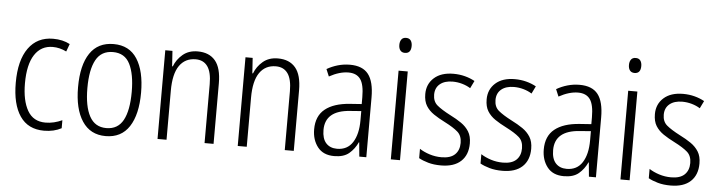

<svg xmlns="http://www.w3.org/2000/svg" viewBox="-46 -934 4288 1147"><g transform="rotate(5 2098.0 -360.5)"><path d="M242 10Q146 10 97.5 -61Q49 -132 49 -261Q49 -396 101.5 -469Q154 -542 249 -542Q307 -542 350 -519L333 -473Q293 -493 251 -493Q181 -493 142.5 -434Q104 -375 104 -262Q104 -159 138.5 -99Q173 -39 246 -39Q272 -39 297 -45Q322 -51 346 -62V-14Q301 10 242 10Z M800 -267Q800 -136 752.5 -63Q705 10 611 10Q519 10 470.5 -63.5Q422 -137 422 -267Q422 -399 470 -470.5Q518 -542 612 -542Q706 -542 753 -469Q800 -396 800 -267ZM478 -267Q478 -157 510.5 -97.5Q543 -38 611 -38Q680 -38 712 -96.5Q744 -155 744 -267Q744 -373 713.5 -433.5Q683 -494 612 -494Q542 -494 510 -435.5Q478 -377 478 -267Z M1116 -542Q1185 -542 1221.5 -498.5Q1258 -455 1258 -363V0H1204V-353Q1204 -425 1179.5 -459.5Q1155 -494 1108 -494Q1045 -494 1010.5 -444.5Q976 -395 976 -294V0H922V-532H965L971 -440H975Q991 -482 1026.5 -512Q1062 -542 1116 -542Z M1597 -542Q1666 -542 1702.5 -498.5Q1739 -455 1739 -363V0H1685V-353Q1685 -425 1660.5 -459.5Q1636 -494 1589 -494Q1526 -494 1491.5 -444.5Q1457 -395 1457 -294V0H1403V-532H1446L1452 -440H1456Q1472 -482 1507.5 -512Q1543 -542 1597 -542Z M2029 -542Q2105 -542 2139.5 -497.5Q2174 -453 2174 -359V0H2132L2124 -85H2122Q2103 -44 2071 -17Q2039 10 1982 10Q1916 10 1882.5 -33Q1849 -76 1849 -139Q1849 -219 1900.5 -260.5Q1952 -302 2048 -309L2119 -314V-355Q2119 -431 2096 -463Q2073 -495 2024 -495Q1971 -495 1909 -461L1891 -504Q1922 -522 1957 -532Q1992 -542 2029 -542ZM2054 -267Q1905 -257 1905 -140Q1905 -88 1929 -61.5Q1953 -35 1995 -35Q2057 -35 2088.5 -84Q2120 -133 2120 -216V-272Z M2349 -731Q2368 -731 2377 -718.5Q2386 -706 2386 -686Q2386 -641 2349 -641Q2331 -641 2321.5 -653Q2312 -665 2312 -686Q2312 -706 2321 -718.5Q2330 -731 2349 -731ZM2376 -532V0H2321V-532Z M2783 -136Q2783 -67 2741.5 -28.5Q2700 10 2622 10Q2579 10 2545.5 0.5Q2512 -9 2489 -22V-78Q2515 -61 2549.5 -50Q2584 -39 2621 -39Q2675 -39 2701.5 -64.5Q2728 -90 2728 -134Q2728 -177 2702 -200Q2676 -223 2623 -250Q2585 -269 2555.5 -289Q2526 -309 2509 -336.5Q2492 -364 2492 -407Q2492 -467 2534 -504.5Q2576 -542 2650 -542Q2686 -542 2718.5 -533.5Q2751 -525 2778 -510L2756 -465Q2734 -479 2706 -487Q2678 -495 2649 -495Q2601 -495 2573 -472Q2545 -449 2545 -408Q2545 -367 2571.5 -344.5Q2598 -322 2652 -294Q2690 -275 2719 -255Q2748 -235 2765.5 -207Q2783 -179 2783 -136Z M3151 -136Q3151 -67 3109.5 -28.5Q3068 10 2990 10Q2947 10 2913.5 0.5Q2880 -9 2857 -22V-78Q2883 -61 2917.5 -50Q2952 -39 2989 -39Q3043 -39 3069.5 -64.5Q3096 -90 3096 -134Q3096 -177 3070 -200Q3044 -223 2991 -250Q2953 -269 2923.5 -289Q2894 -309 2877 -336.5Q2860 -364 2860 -407Q2860 -467 2902 -504.5Q2944 -542 3018 -542Q3054 -542 3086.5 -533.5Q3119 -525 3146 -510L3124 -465Q3102 -479 3074 -487Q3046 -495 3017 -495Q2969 -495 2941 -472Q2913 -449 2913 -408Q2913 -367 2939.5 -344.5Q2966 -322 3020 -294Q3058 -275 3087 -255Q3116 -235 3133.5 -207Q3151 -179 3151 -136Z M3406 -542Q3482 -542 3516.5 -497.5Q3551 -453 3551 -359V0H3509L3501 -85H3499Q3480 -44 3448 -17Q3416 10 3359 10Q3293 10 3259.5 -33Q3226 -76 3226 -139Q3226 -219 3277.5 -260.5Q3329 -302 3425 -309L3496 -314V-355Q3496 -431 3473 -463Q3450 -495 3401 -495Q3348 -495 3286 -461L3268 -504Q3299 -522 3334 -532Q3369 -542 3406 -542ZM3431 -267Q3282 -257 3282 -140Q3282 -88 3306 -61.5Q3330 -35 3372 -35Q3434 -35 3465.5 -84Q3497 -133 3497 -216V-272Z M3726 -731Q3745 -731 3754 -718.5Q3763 -706 3763 -686Q3763 -641 3726 -641Q3708 -641 3698.5 -653Q3689 -665 3689 -686Q3689 -706 3698 -718.5Q3707 -731 3726 -731ZM3753 -532V0H3698V-532Z M4160 -136Q4160 -67 4118.5 -28.5Q4077 10 3999 10Q3956 10 3922.5 0.5Q3889 -9 3866 -22V-78Q3892 -61 3926.5 -50Q3961 -39 3998 -39Q4052 -39 4078.5 -64.5Q4105 -90 4105 -134Q4105 -177 4079 -200Q4053 -223 4000 -250Q3962 -269 3932.5 -289Q3903 -309 3886 -336.5Q3869 -364 3869 -407Q3869 -467 3911 -504.5Q3953 -542 4027 -542Q4063 -542 4095.5 -533.5Q4128 -525 4155 -510L4133 -465Q4111 -479 4083 -487Q4055 -495 4026 -495Q3978 -495 3950 -472Q3922 -449 3922 -408Q3922 -367 3948.5 -344.5Q3975 -322 4029 -294Q4067 -275 4096 -255Q4125 -235 4142.5 -207Q4160 -179 4160 -136Z"/></g></svg>

Font: Noto Sans Khmer Condensed Light
Style: Regular
Weight: 300
Width: 3
Designer: Danh Hong and the Monotype Design Team
Foundry: Monotype Imaging Inc.
Version: Version 2.004; ttfautohint (v1.8.4.7-5d5b)